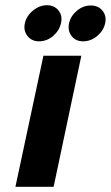

<svg xmlns="http://www.w3.org/2000/svg" viewBox="-20 -714 424 734"><path d="M159 -694Q131 -694 106 -673.5Q81 -653 75 -625Q69 -597 85 -576.5Q101 -556 129 -556Q159 -556 183 -576.5Q207 -597 213 -625Q220 -653 204 -673.5Q188 -694 159 -694ZM327 -693Q298 -693 274 -673Q250 -653 244 -625Q238 -597 253.5 -576.5Q269 -556 298 -556Q327 -556 351.5 -576.5Q376 -597 382 -625Q388 -653 372 -673Q356 -693 327 -693ZM39 0H185L291 -501H146Z"/></svg>

Font: Advent Pro ExtraBold
Style: Italic
Weight: 800
Italic angle: -12°
Version: Version 3.000